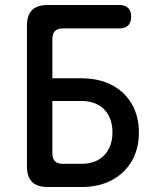

<svg xmlns="http://www.w3.org/2000/svg" viewBox="-20 -750 640 770"><path d="M172 0Q129 0 108.5 -20.5Q88 -41 88 -84V-646Q88 -689 108.5 -709.5Q129 -730 172 -730H459Q482 -730 494 -718Q506 -706 506 -683Q506 -660 494 -648Q482 -636 459 -636H232Q211 -636 200.5 -625.5Q190 -615 190 -594V-436H306Q377 -436 428.5 -409Q480 -382 508.5 -333Q537 -284 537 -219Q537 -153 508.5 -104Q480 -55 428.5 -27.5Q377 0 306 0ZM190 -135Q190 -114 200.5 -103.5Q211 -93 232 -93H306Q365 -93 398 -127.5Q431 -162 431 -219Q431 -277 398 -311Q365 -345 306 -345H190Z"/></svg>

Font: Maple Mono Medium
Style: Regular
Weight: 500
Monospace: yes
Designer: subframe7536
Version: Version 7.000